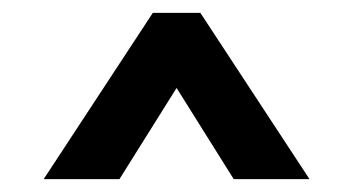

<svg xmlns="http://www.w3.org/2000/svg" viewBox="-20 -730 550 299"><path d="M255 -593 166 -451H48L218 -710H292L462 -451H344Z"/></svg>

Font: Jost* Semi
Style: Regular
Weight: 600
Version: Version 3.7